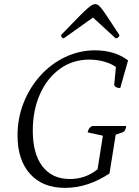

<svg xmlns="http://www.w3.org/2000/svg" viewBox="-20 -899 673 931"><path d="M139 -265Q139 -153 186 -92Q233 -31 319 -31Q395 -31 453 -78L479 -241L405 -257Q409 -280 427 -288H592Q589 -262 573 -257L541 -246L511 -58Q406 12 295 12Q187 12 126 -55.5Q65 -123 65 -242Q65 -326 94.5 -400.5Q124 -475 176 -532.5Q228 -590 296.5 -622.5Q365 -655 441 -655Q536 -655 601 -606L563 -472Q550 -472 542 -477Q534 -482 534 -489L542 -574Q521 -590 486 -600Q451 -610 413 -610Q333 -610 271 -565.5Q209 -521 174 -443Q139 -365 139 -265ZM442 -879Q449 -879 455.5 -875Q462 -871 473 -857Q484 -843 504 -812.5Q524 -782 559 -729Q559 -723 553.5 -718Q548 -713 541 -713L431 -814L289 -713Q284 -713 280 -718Q276 -723 276 -729Q327 -782 357 -812.5Q387 -843 403 -857Q419 -871 427 -875Q435 -879 442 -879Z"/></svg>

Font: Petrona Light
Style: Italic
Weight: 300
Italic angle: -9°
Designer: Ringo R. Seeber
Foundry: Ringo R. Seeber
Version: Version 2.001; ttfautohint (v1.8.3)